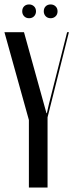

<svg xmlns="http://www.w3.org/2000/svg" viewBox="-22 -844 330 864"><path d="M187 -335H189L198 -375L280 -699H288L192 -316V0H108V-304L-2 -699H86ZM78 -793Q78 -807 86.5 -815.5Q95 -824 109 -824Q122 -824 131 -815.5Q140 -807 140 -793Q140 -780 131.5 -771Q123 -762 109 -762Q95 -762 86.5 -771Q78 -780 78 -793ZM175 -793Q175 -807 183.5 -815.5Q192 -824 206 -824Q219 -824 228 -815.5Q237 -807 237 -793Q237 -779 228 -770.5Q219 -762 206 -762Q192 -762 183.5 -771Q175 -780 175 -793Z"/></svg>

Font: Moniqa SemBd Narrow Display
Style: Regular
Weight: 600
Width: 4
Designer: Rajesh Rajput
Foundry: Rajesh Rajput
Version: Version 1.000